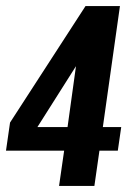

<svg xmlns="http://www.w3.org/2000/svg" viewBox="-30 -611 437 631"><path d="M164.1 0 180.8 -115.9H-10.3L3 -208.2L251 -591H364.2L308 -193.5H368.4L357.2 -115.9H296.8L280.2 0ZM93 -193.5H192L219.7 -393.5Z"/></svg>

Font: Alumni Sans Thin
Style: Italic
Weight: 100
Italic angle: -8°
Designer: Robert E. Leuschke
Foundry: Robert E. Leuschke
Version: Version 1.016